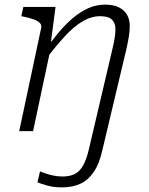

<svg xmlns="http://www.w3.org/2000/svg" viewBox="-20 -567 644 830"><path d="M63 0H123L201 -367L199 -376L220 -537H81L72 -497L82 -495Q107 -490 125 -483.5Q143 -477 152 -468Q161 -459 158 -446ZM364 79Q354 122 339.5 148Q325 174 303.5 185Q282 196 251 196Q230 196 211 192Q192 188 177.5 183Q163 178 153 174L142 221Q155 227 183.5 235Q212 243 249 243Q293 243 327 227.5Q361 212 385.5 176Q410 140 423 80L525 -349Q532 -379 536.5 -405.5Q541 -432 541 -454Q541 -482 529.5 -502.5Q518 -523 494.5 -535Q471 -547 434 -547Q396 -547 361.5 -531.5Q327 -516 294.5 -488.5Q262 -461 230.5 -423Q199 -385 168 -340L179 -312Q223 -370 261.5 -411.5Q300 -453 337.5 -475Q375 -497 413 -497Q449 -497 464 -482Q479 -467 479 -442Q479 -429 477.5 -415.5Q476 -402 473 -386.5Q470 -371 465 -351Z"/></svg>

Font: Roboto Serif 20pt ExtraLight
Style: Italic
Weight: 250
Italic angle: -10°
Version: Version 1.007